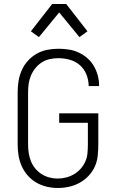

<svg xmlns="http://www.w3.org/2000/svg" viewBox="-20 -925 590 957"><path d="M268 12Q240 12 212.5 5.5Q185 -1 161 -15Q137 -29 118.5 -50Q100 -71 88.5 -96.5Q77 -122 72.5 -149.5Q68 -177 68 -205V-465Q68 -493 72.5 -521Q77 -549 88.5 -575Q100 -601 119 -622Q138 -643 162.5 -657Q187 -671 215 -676.5Q243 -682 271 -682Q297 -682 323 -678Q349 -674 372.5 -663Q396 -652 415.5 -635Q435 -618 448 -595.5Q461 -573 467.5 -548Q474 -523 474 -497V-496H422Q422 -525 411 -553Q400 -581 378.5 -600Q357 -619 328.5 -627Q300 -635 271 -635Q250 -635 228.5 -630.5Q207 -626 189 -614.5Q171 -603 157 -586Q143 -569 134.5 -549Q126 -529 123 -508Q120 -487 120 -465V-205Q120 -184 123 -163Q126 -142 134 -122Q142 -102 155.5 -85.5Q169 -69 187 -57.5Q205 -46 225.5 -40.5Q246 -35 267 -35Q289 -35 310 -40.5Q331 -46 349.5 -57Q368 -68 382.5 -84.5Q397 -101 405.5 -120.5Q414 -140 416 -161.5Q418 -183 418 -205V-313H275V-360H470V-205Q470 -177 467 -148.5Q464 -120 452.5 -94.5Q441 -69 421 -48Q401 -27 376 -13.5Q351 0 323.5 6Q296 12 268 12ZM174 -740 134 -769 240 -905H310L416 -769L376 -740L275 -863Z"/></svg>

Font: Lode Dark
Style: Regular
Weight: 400
Monospace: yes
Designer: Belleve Invis
Foundry: Belleve Invis
Version: Version 29.2.0; ttfautohint (v1.8.3)